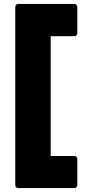

<svg xmlns="http://www.w3.org/2000/svg" viewBox="-20 -811 435 981"><path d="M359 150C369 150 375 144 375 134V1C375 -8 369 -14 359 -14H239V-626H359C369 -626 375 -632 375 -642V-775C375 -784 369 -791 359 -791H74C64 -791 58 -784 58 -775V134C58 144 64 150 74 150Z"/></svg>

Font: LINE Seed Sans TH ExtraBold
Style: Regular
Weight: 800
Designer: Dalton Maag Ltd | Thai characters by Cadson Demak Co.,Ltd.
Foundry: Dalton Maag Ltd
Version: Version 1.003